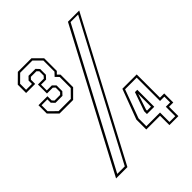

<svg xmlns="http://www.w3.org/2000/svg" viewBox="-198 -814 928 928"><g transform="rotate(-45 266.5 -350.0)"><path d="M81.5 -415 38 -458.5V-515.5H99.5V-486.5L109 -476.5H147L157 -486.5V-517L147 -526.5H107V-588H147L157 -599V-628.5L147 -638.5H109L99.5 -628.5V-599.5H37.5V-656.5L81.5 -700H174.5L218 -656.5V-570L205.5 -557.5L218 -544.5V-458.5L174.5 -415ZM86.5 -426.5H170L207 -464V-539.5L190 -557L207.5 -575.5V-651.5L170 -689H86.5L48.5 -651.5V-610.5H88.5V-633.5L104.5 -650H152L167.5 -633.5V-594L151.5 -577H117V-537.5H151.5L167.5 -521.5V-482L152 -465.5H104.5L88.5 -482V-505H48.5V-464ZM53 0 424 -700H501L130.5 0ZM72.5 -11.5H124L483.5 -690H432ZM417.5 0V-64H323.5V-132L381 -285H479V-126H508V-64H479V0ZM390.5 -126H417.5V-218H419L390.5 -132.5ZM428.5 -10.5H468V-75H497.5V-114.5H468V-274H388.5L335 -128.5V-75H428.5ZM378.5 -114.5V-133.5L412.5 -230.5H428.5V-114.5Z"/></g></svg>

Font: Tourney Thin ExtraLight
Style: Regular
Weight: 250
Version: Version 1.015